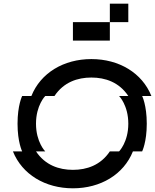

<svg xmlns="http://www.w3.org/2000/svg" viewBox="-20 -1020 840 1040"><path d="M675 -500H625C625 -500 675 -450 675 -350C675 -250 625 -200 625 -200H575C525 -125 450 -100 375 -100C300 -100 225 -125 175 -200H225C225 -200 175 -250 175 -350C175 -450 225 -500 225 -500H275C325 -575 400 -600 475 -600C550 -600 625 -575 675 -500ZM50 -200C100 -75 225 0 375 0C525 0 650 -75 700 -200H750C750 -200 775 -250 775 -350C775 -450 750 -500 750 -500H800C750 -625 625 -700 475 -700C325 -700 200 -625 150 -500H100C100 -500 75 -450 75 -350C75 -250 100 -200 100 -200ZM375 -800H575V-900H375ZM575 -900H675V-1000H575Z"/></svg>

Font: LS-VG5000 Shifted
Style: Regular
Weight: 400
Designer: Justin Bihan, 2021
Foundry: Justin Bihan, 2021
Version: Version 1.000;Glyphs 3.1.2 (3151)